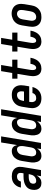

<svg xmlns="http://www.w3.org/2000/svg" viewBox="1358 -2134 783 3540"><g transform="rotate(-90 1750.0 -363.5)"><path d="M150 8Q128 8 107 3.5Q86 -1 69.5 -12.5Q53 -24 41.5 -41.5Q30 -59 24.5 -79Q19 -99 18.5 -121Q18 -143 22 -164Q26 -190 37 -215Q48 -240 68 -259Q88 -278 112.5 -290.5Q137 -303 163 -310Q189 -317 214.5 -319.5Q240 -322 266 -322H325L331 -355Q334 -371 332.5 -387.5Q331 -404 322.5 -417Q314 -430 298.5 -436Q283 -442 267 -442Q251 -442 235.5 -438Q220 -434 206.5 -424Q193 -414 184.5 -399.5Q176 -385 173 -370H62Q66 -393 75.5 -415.5Q85 -438 99.5 -458Q114 -478 133 -494Q152 -510 174.5 -520Q197 -530 220.5 -534Q244 -538 267 -538Q294 -538 320.5 -533.5Q347 -529 369.5 -517.5Q392 -506 409 -487Q426 -468 435 -444Q444 -420 444.5 -393Q445 -366 441 -339L385 0H272L285 -80Q275 -61 260.5 -44.5Q246 -28 228.5 -15.5Q211 -3 190.5 2.5Q170 8 150 8ZM184 -88Q206 -88 228 -96Q250 -104 267 -121Q284 -138 293 -159.5Q302 -181 306 -203L310 -226H266Q253 -226 240 -225Q227 -224 214 -222Q201 -220 188 -215.5Q175 -211 163.5 -204Q152 -197 144.5 -185Q137 -173 135 -160Q133 -147 134 -133.5Q135 -120 141 -109.5Q147 -99 158.5 -93.5Q170 -88 184 -88Z M645 8Q619 8 595.5 -1.5Q572 -11 557.5 -29.5Q543 -48 535.5 -71.5Q528 -95 525.5 -120Q523 -145 525 -171Q527 -197 532 -222L553 -352Q557 -375 563.5 -397.5Q570 -420 581.5 -441.5Q593 -463 609 -481.5Q625 -500 645.5 -513Q666 -526 689.5 -532Q713 -538 736 -538Q757 -538 777 -531.5Q797 -525 811 -511Q825 -497 833 -478.5Q841 -460 845 -440L894 -735H1006L885 0H772L784 -72Q773 -54 757.5 -38.5Q742 -23 723.5 -12Q705 -1 685 3.5Q665 8 645 8ZM707 -88Q724 -88 741.5 -94.5Q759 -101 772 -115Q785 -129 792 -146Q799 -163 802 -180L824 -310Q826 -325 827.5 -339Q829 -353 828 -367Q827 -381 824 -394.5Q821 -408 813.5 -419Q806 -430 793.5 -436Q781 -442 767 -442Q747 -442 728 -433.5Q709 -425 695 -409.5Q681 -394 673.5 -375Q666 -356 663 -337L642 -207Q639 -193 638 -179.5Q637 -166 639 -152.5Q641 -139 645.5 -127Q650 -115 659 -105.5Q668 -96 680.5 -92Q693 -88 707 -88Z M1145 8Q1119 8 1095.5 -1.5Q1072 -11 1057.5 -29.5Q1043 -48 1035.5 -71.5Q1028 -95 1025.5 -120Q1023 -145 1025 -171Q1027 -197 1032 -222L1053 -352Q1057 -375 1063.5 -397.5Q1070 -420 1081.5 -441.5Q1093 -463 1109 -481.5Q1125 -500 1145.5 -513Q1166 -526 1189.5 -532Q1213 -538 1236 -538Q1257 -538 1277 -531.5Q1297 -525 1311 -511Q1325 -497 1333 -478.5Q1341 -460 1345 -440L1394 -735H1506L1385 0H1272L1284 -72Q1273 -54 1257.5 -38.5Q1242 -23 1223.5 -12Q1205 -1 1185 3.5Q1165 8 1145 8ZM1207 -88Q1224 -88 1241.5 -94.5Q1259 -101 1272 -115Q1285 -129 1292 -146Q1299 -163 1302 -180L1324 -310Q1326 -325 1327.5 -339Q1329 -353 1328 -367Q1327 -381 1324 -394.5Q1321 -408 1313.5 -419Q1306 -430 1293.5 -436Q1281 -442 1267 -442Q1247 -442 1228 -433.5Q1209 -425 1195 -409.5Q1181 -394 1173.5 -375Q1166 -356 1163 -337L1142 -207Q1139 -193 1138 -179.5Q1137 -166 1139 -152.5Q1141 -139 1145.5 -127Q1150 -115 1159 -105.5Q1168 -96 1180.5 -92Q1193 -88 1207 -88Z M1709 8Q1679 8 1650.5 2Q1622 -4 1598.5 -18.5Q1575 -33 1558.5 -56Q1542 -79 1534 -106Q1526 -133 1526.5 -163Q1527 -193 1532 -222L1553 -352Q1557 -378 1565.5 -402.5Q1574 -427 1589 -449.5Q1604 -472 1625 -489.5Q1646 -507 1670 -518.5Q1694 -530 1719.5 -534Q1745 -538 1770 -538Q1800 -538 1828.5 -532Q1857 -526 1880 -511Q1903 -496 1919 -473Q1935 -450 1942 -423Q1949 -396 1949 -366.5Q1949 -337 1944 -308L1929 -217H1643L1642 -207Q1639 -193 1638 -179Q1637 -165 1639 -151.5Q1641 -138 1646.5 -126Q1652 -114 1661 -105Q1670 -96 1682.5 -92Q1695 -88 1709 -88Q1725 -88 1740.5 -91.5Q1756 -95 1769.5 -104.5Q1783 -114 1792 -127.5Q1801 -141 1805 -157H1917Q1908 -122 1889.5 -90Q1871 -58 1842 -35Q1813 -12 1778.5 -2Q1744 8 1709 8ZM1659 -313H1832L1834 -323Q1836 -337 1837 -351Q1838 -365 1836 -378Q1834 -391 1829.5 -403Q1825 -415 1816 -424.5Q1807 -434 1794.5 -438Q1782 -442 1768 -442Q1749 -442 1729 -434Q1709 -426 1695 -410.5Q1681 -395 1673.5 -375.5Q1666 -356 1663 -337Z M2255 8Q2228 8 2203.5 0.5Q2179 -7 2161 -23.5Q2143 -40 2133 -63Q2123 -86 2119 -111.5Q2115 -137 2117 -163.5Q2119 -190 2123 -217L2159 -434H2070V-530H2175L2209 -735H2322L2288 -530H2420V-434H2272L2233 -201Q2231 -189 2230 -177.5Q2229 -166 2229 -154.5Q2229 -143 2230.5 -132Q2232 -121 2236.5 -111Q2241 -101 2250 -94.5Q2259 -88 2271 -88Q2281 -88 2291.5 -93.5Q2302 -99 2309.5 -107.5Q2317 -116 2322.5 -126Q2328 -136 2332 -146.5Q2336 -157 2338.5 -167.5Q2341 -178 2343 -189Q2343 -190 2343.5 -191.5Q2344 -193 2344 -194H2455Q2455 -192 2454.5 -189.5Q2454 -187 2454 -184Q2450 -160 2442 -136.5Q2434 -113 2421.5 -90.5Q2409 -68 2391 -48.5Q2373 -29 2350.5 -16Q2328 -3 2303.5 2.5Q2279 8 2255 8Z M2755 8Q2728 8 2703.5 0.5Q2679 -7 2661 -23.5Q2643 -40 2633 -63Q2623 -86 2619 -111.5Q2615 -137 2617 -163.5Q2619 -190 2623 -217L2659 -434H2570V-530H2675L2709 -735H2822L2788 -530H2920V-434H2772L2733 -201Q2731 -189 2730 -177.5Q2729 -166 2729 -154.5Q2729 -143 2730.5 -132Q2732 -121 2736.5 -111Q2741 -101 2750 -94.5Q2759 -88 2771 -88Q2781 -88 2791.5 -93.5Q2802 -99 2809.5 -107.5Q2817 -116 2822.5 -126Q2828 -136 2832 -146.5Q2836 -157 2838.5 -167.5Q2841 -178 2843 -189Q2843 -190 2843.5 -191.5Q2844 -193 2844 -194H2955Q2955 -192 2954.5 -189.5Q2954 -187 2954 -184Q2950 -160 2942 -136.5Q2934 -113 2921.5 -90.5Q2909 -68 2891 -48.5Q2873 -29 2850.5 -16Q2828 -3 2803.5 2.5Q2779 8 2755 8Z M3205 8Q3175 8 3147 2Q3119 -4 3095.5 -19Q3072 -34 3056 -57Q3040 -80 3033 -107Q3026 -134 3026.5 -163.5Q3027 -193 3032 -222L3053 -352Q3057 -378 3065.5 -402.5Q3074 -427 3089 -449.5Q3104 -472 3125 -490Q3146 -508 3170.5 -519Q3195 -530 3220 -535.5Q3245 -541 3271 -541Q3301 -541 3328.5 -533.5Q3356 -526 3379.5 -511Q3403 -496 3419 -473Q3435 -450 3442 -423Q3449 -396 3449 -366.5Q3449 -337 3444 -308L3422 -178Q3418 -152 3409.5 -127.5Q3401 -103 3386 -80.5Q3371 -58 3350 -40.5Q3329 -23 3305 -11.5Q3281 0 3255.5 4Q3230 8 3205 8ZM3207 -88Q3227 -88 3246.5 -96Q3266 -104 3280 -119.5Q3294 -135 3301.5 -154.5Q3309 -174 3312 -193L3334 -323Q3337 -344 3337 -365Q3337 -386 3329.5 -404Q3322 -422 3304.5 -432Q3287 -442 3266 -442Q3247 -442 3228 -433.5Q3209 -425 3195 -409.5Q3181 -394 3173.5 -375Q3166 -356 3163 -337L3142 -207Q3139 -193 3138 -179Q3137 -165 3139 -152Q3141 -139 3145.5 -127Q3150 -115 3159 -105.5Q3168 -96 3180.5 -92Q3193 -88 3207 -88Z"/></g></svg>

Font: Iosevka Curly Oblique
Style: Bold
Weight: 700
Italic angle: -9°
Monospace: yes
Designer: Belleve Invis
Foundry: Belleve Invis
Version: Version 11.1.0; ttfautohint (v1.8.3)